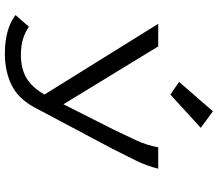

<svg xmlns="http://www.w3.org/2000/svg" viewBox="-73 -649 896 790"><g transform="rotate(90 375.0 -254.0)"><path d="M200 174Q151 174 110.5 163Q70 152 42 130L90 75Q113 91 140.5 99.5Q168 108 206 108Q262 108 300.5 85.5Q339 63 369 11L78 -457H171L409 -67L514 -275Q536 -320 557 -365.5Q578 -411 586 -457H674Q663 -411 640 -364Q617 -317 593 -270L422 52Q386 119 329.5 146.5Q273 174 200 174ZM369 -507 317 -543 438 -682 506 -632Z"/></g></svg>

Font: Inconsolata ExtraExpanded Thin
Style: Regular
Weight: 100
Width: 8
Monospace: yes
Designer: Raph Levien, Cyreal, Brenton Simpson
Foundry: Raph Levien, Cyreal, Google
Version: Version 3.100; ttfautohint (v1.8.4.7-5d5b)